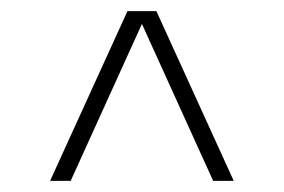

<svg xmlns="http://www.w3.org/2000/svg" viewBox="-20 -769 510 345"><path d="M70 -444 209 -749H261L400 -444H363L235 -726L107 -444Z"/></svg>

Font: Saira Thin Thin
Style: Regular
Weight: 250
Version: Version 1.101